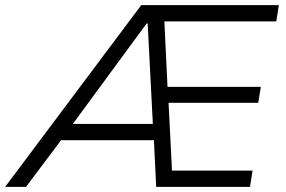

<svg xmlns="http://www.w3.org/2000/svg" viewBox="-57 -725 1111 745"><path d="M-37 0 491 -705H1025L1015 -642H551L579 -678L594 -368L557 -388H955L945 -326H559L596 -347L612 -30L581 -63H923L913 0H549L539 -206L559 -181H159L198 -205L44 0ZM512 -634 213 -227 191 -244H550L537 -226L516 -634Z"/></svg>

Font: Nunito Sans 7pt Light
Style: Italic
Weight: 300
Italic angle: -9°
Designer: Vernon Adams
Foundry: Vernon Adams
Version: Version 3.101;gftools[0.9.27]